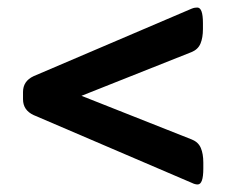

<svg xmlns="http://www.w3.org/2000/svg" viewBox="-20 -499 600 509"><path d="M504 -10Q519 -10 519 -52V-68Q519 -91 512.5 -106.5Q506 -122 489 -129L196 -245L488 -361Q505 -368 511.5 -383.5Q518 -399 518 -422V-438Q518 -479 503 -479Q500 -479 496.5 -478.5Q493 -478 488 -476L69 -297Q41 -284 41 -255V-236Q41 -207 69 -194L489 -14Q497 -10 504 -10Z"/></svg>

Font: Asap
Style: Regular
Weight: 400
Designer: Pablo Cosgaya
Foundry: Omnibus-Type
Version: Version 3.001